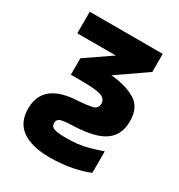

<svg xmlns="http://www.w3.org/2000/svg" viewBox="-185 -677 971 1041"><g transform="rotate(30 300.0 -156.5)"><path d="M278 240Q352 240 418 227Q484 214 522 196V62Q492 73 436.5 88.5Q381 104 303 104Q252 104 229.5 96.5Q207 89 207 65Q207 40 236 34Q265 28 319 27Q444 21 501.5 -21Q559 -63 559 -148Q559 -235 498.5 -270.5Q438 -306 347 -313L530 -440V-553H73V-418H314L155 -309V-206H222Q309 -206 343 -195Q377 -184 377 -153Q377 -120 342.5 -113Q308 -106 261 -103Q46 -94 46 68Q46 156 107 198Q168 240 278 240Z"/></g></svg>

Font: Noto Sans Mono Extra
Style: Regular
Weight: 800
Designer: Monotype Design Team
Foundry: Monotype Imaging Inc.
Version: Version 1.900